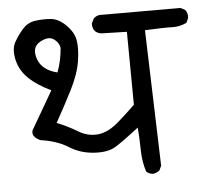

<svg xmlns="http://www.w3.org/2000/svg" viewBox="-43 -602 661 609"><g transform="rotate(-5 287.5 -297.0)"><path d="M419.9 -38.1Q408.2 -39.1 399.4 -46.9Q388.7 -79.1 388.2 -116.2Q387.7 -153.3 384.8 -188.5Q332 -147.5 307.6 -132.8Q283.2 -118.2 239.7 -121.1Q196.3 -124 161.6 -146Q127 -168 73.2 -175.8Q44.9 -189.5 51.8 -209Q85.9 -268.6 122.1 -330.1Q77.1 -351.6 50.8 -377.4Q24.4 -403.3 17.1 -437.5Q9.8 -471.7 22 -493.2Q34.2 -514.6 50.3 -532.7Q66.4 -550.8 90.3 -554.2Q114.3 -557.6 139.2 -555.7Q164.1 -553.7 187.5 -530.8Q210.9 -507.8 215.8 -482.4Q220.7 -457 214.4 -415.5Q208 -374 182.6 -324.2Q157.2 -274.4 129.9 -225.6Q164.1 -211.9 194.8 -193.4Q225.6 -174.8 258.3 -178.2Q291 -181.6 326.2 -212.9Q361.3 -244.1 378.9 -261.7L377 -494.1L296.9 -496.1Q285.2 -497.1 276.4 -504.9Q267.6 -514.6 268.6 -530.3L276.4 -545.9Q288.1 -556.6 303.7 -554.7H552.7L567.4 -546.9Q576.2 -536.1 574.2 -520.5L567.4 -505.9Q544.9 -495.1 520.5 -496.1Q496.1 -497.1 434.6 -494.1L448.2 -61.5L441.4 -46.9Q431.6 -39.1 419.9 -38.1ZM163.1 -461.9Q160.2 -479.5 143.6 -490.7Q127 -502 99.6 -486.3Q72.3 -470.7 85 -433.6Q97.7 -396.5 146.5 -384.8Q160.2 -421.9 163.1 -461.9Z"/></g></svg>

Font: JasonHandwriting2
Style: Regular
Weight: 400
Version: Version 1.05.10